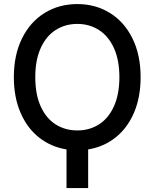

<svg xmlns="http://www.w3.org/2000/svg" viewBox="-20 -737 769 954"><path d="M418 5.4V197.3H310.5V5.4Q233.4 -6.8 174.1 -53.7Q114.7 -100.6 81.8 -177.5Q48.8 -254.4 48.8 -353.5Q48.8 -463.9 89.4 -546.1Q129.9 -628.4 201.7 -672.6Q273.4 -716.8 364.3 -716.8Q454.6 -716.8 526.1 -672.6Q597.7 -628.4 638.2 -546.1Q678.7 -463.9 678.7 -353.5Q678.7 -253.9 645.8 -177Q612.8 -100.1 553.7 -53.5Q494.6 -6.8 418 5.4ZM364.3 -618.2Q304.2 -618.2 256.8 -588.1Q209.5 -558.1 182.4 -498.5Q155.3 -439 155.3 -353.5Q155.3 -267.6 182.4 -208Q209.5 -148.4 256.8 -118.7Q304.2 -88.9 364.3 -88.9Q424.3 -88.9 471.4 -118.7Q518.6 -148.4 545.9 -208.3Q573.2 -268.1 573.2 -353.5Q573.2 -439 545.9 -498.5Q518.6 -558.1 471.2 -588.1Q423.8 -618.2 364.3 -618.2Z"/></svg>

Font: Pretendard Std Medium
Style: Regular
Weight: 500
Designer: Base glyphs from Inter by Rasmus Andersson; Hangeul glyphs from Noto Sans CJK(Source Han Sans) by Jang Soo-young and Kan
Foundry: Kil Hyung-jin
Version: Version 1.309